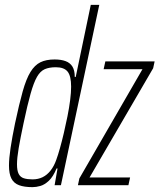

<svg xmlns="http://www.w3.org/2000/svg" viewBox="-20 -763 657 791"><path d="M114 8Q80 8 58.5 0Q37 -8 27 -27.5Q17 -47 17 -81Q17 -110 23.5 -153.5Q30 -197 42 -255Q59 -335 73.5 -386.5Q88 -438 105.5 -466.5Q123 -495 146.5 -506.5Q170 -518 205 -518Q232 -518 250.5 -511Q269 -504 278.5 -488.5Q288 -473 288 -446H292L354 -743H389L231 0H205L217 -69H213Q199 -35 181.5 -18.5Q164 -2 146.5 3Q129 8 114 8ZM114 -24Q137 -24 155.5 -33Q174 -42 188.5 -60.5Q203 -79 212 -105Q219 -124 227 -152.5Q235 -181 243 -215Q251 -249 258 -284Q265 -319 269 -350.5Q273 -382 273 -406Q273 -450 258.5 -468Q244 -486 210 -486Q183 -486 164.5 -478Q146 -470 132.5 -446.5Q119 -423 106 -377Q93 -331 77 -255Q64 -194 57 -153Q50 -112 50 -86Q50 -60 57 -46.5Q64 -33 78.5 -28.5Q93 -24 114 -24ZM301 0 307 -28 567 -478H407L414 -510H617L611 -482L349 -32H516L509 0Z"/></svg>

Font: Saira UltraCondensed Thin
Style: Italic
Weight: 250
Width: 1
Italic angle: -12°
Designer: Hector Gatti with collaboration of the Omnibus-Type team
Foundry: Omnibus-Type
Version: Version 1.101